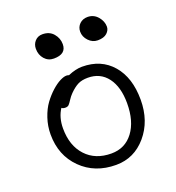

<svg xmlns="http://www.w3.org/2000/svg" viewBox="-132 -829 855 934"><g transform="rotate(-20 296.0 -362.0)"><path d="M434.1 -600.1Q407.2 -600.1 387.2 -621.1Q367.2 -642.1 367.2 -668.9Q367.2 -692.4 383.5 -708.3Q399.9 -724.1 424.8 -724.1Q456.5 -724.1 477.3 -700Q498 -675.8 498 -647.9Q498 -629.4 481.9 -614.7Q465.8 -600.1 434.1 -600.1ZM203.1 -589.8Q173.8 -589.8 155 -611.3Q136.2 -632.8 136.2 -664.1Q136.2 -687.5 151.1 -703.9Q166 -720.2 189.9 -720.2Q226.1 -720.2 246.6 -696Q267.1 -671.9 267.1 -641.1Q267.1 -589.8 203.1 -589.8ZM311 0Q201.7 0 131.3 -69.8Q61 -139.6 61 -248Q61 -291.5 74.7 -332Q88.4 -372.6 108.9 -400.4Q129.4 -428.2 153.1 -449.5Q176.8 -470.7 197.3 -481Q217.8 -491.2 231 -491.2Q236.8 -491.2 244.1 -488.8Q284.2 -505.9 316.9 -505.9Q415.5 -505.9 473.1 -439Q530.8 -372.1 530.8 -257.8Q530.8 -147.5 467.8 -73.7Q404.8 0 311 0ZM127.9 -254.9Q127.9 -165.5 176.8 -112.8Q225.6 -60.1 308.1 -60.1Q379.4 -60.1 421.1 -115.5Q462.9 -170.9 462.9 -264.2Q462.9 -348.6 426.3 -397.2Q389.6 -445.8 325.2 -445.8Q293.9 -445.8 273.4 -435.3Q252.9 -424.8 230 -401.9Q217.8 -389.6 208 -374.3Q198.2 -358.9 191.9 -352.5Q185.5 -346.2 173.8 -346.2Q160.6 -346.2 154.8 -352.1Q127.9 -311.5 127.9 -254.9Z"/></g></svg>

Font: Shantell Sans Bouncy
Style: Regular
Weight: 300
Designer: Stephen Nixon, Anya Danilova, Shantell Martin
Foundry: Arrow Type
Version: Version 1.006;[9816181b4]